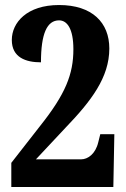

<svg xmlns="http://www.w3.org/2000/svg" viewBox="-20 -744 501 764"><path d="M25 0H431L435 -210H379L371 -178C360 -131 329 -110 303 -110H123L240 -235C343 -342 415 -436 415 -551C415 -654 347 -724 215 -724C87 -724 27 -654 27 -585C27 -515 83 -496 143 -496C143 -610 167 -663 215 -663C247 -663 272 -630 272 -548C272 -449 241 -370 139 -242L25 -96Z"/></svg>

Font: Noto Serif Armenian ExtraCondensed ExtraBold
Style: Regular
Weight: 800
Width: 2
Designer: Monotype Design Team
Foundry: Monotype Imaging Inc.
Version: Version 2.008